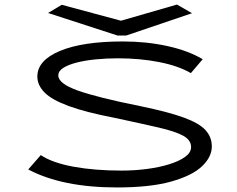

<svg xmlns="http://www.w3.org/2000/svg" viewBox="-20 -813 1040 843"><path d="M494 10Q253 10 104 -69L159 -132Q210 -98 303 -81Q396 -64 514 -64Q570 -64 624 -71Q678 -78 722 -91.5Q766 -105 792.5 -124Q819 -143 819 -167Q819 -198 784.5 -217Q750 -236 676.5 -253Q603 -270 486 -295Q356 -320 281.5 -347.5Q207 -375 175.5 -407Q144 -439 144 -477Q144 -548 243.5 -589.5Q343 -631 520 -631Q622 -631 714 -611Q806 -591 870 -553L818 -492Q763 -524 678.5 -540.5Q594 -557 498 -557Q449 -557 402 -552.5Q355 -548 317.5 -538.5Q280 -529 258 -515Q236 -501 236 -482Q236 -446 321.5 -415.5Q407 -385 596 -347Q718 -322 786.5 -297Q855 -272 882.5 -241.5Q910 -211 910 -170Q910 -124 867 -83Q824 -42 732 -16Q640 10 494 10ZM757 -793 823 -755 534 -657H496L191 -756L251 -792L511 -722Z"/></svg>

Font: Inconsolata UltraExpanded Thin
Style: Regular
Weight: 100
Width: 9
Monospace: yes
Designer: Raph Levien, Cyreal, Brenton Simpson
Foundry: Raph Levien, Cyreal, Google
Version: Version 3.100; ttfautohint (v1.8.4.7-5d5b)